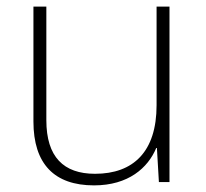

<svg xmlns="http://www.w3.org/2000/svg" viewBox="-20 -550 622 580"><path d="M492 -530H453V-232C453 -92 383 -25 267 -25C172 -25 120 -76 120 -187V-530H81V-183C81 -55 144 10 264 10C368 10 427 -43 452 -103H454L460 0H492Z"/></svg>

Font: Noto Sans Ethiopic ExtraLight
Style: Regular
Weight: 200
Designer: Monotype Design Team
Foundry: Monotype Imaging Inc.
Version: Version 2.102